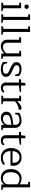

<svg xmlns="http://www.w3.org/2000/svg" viewBox="1968 -2718 762 4739"><g transform="rotate(90 2349.5 -349.0)"><path d="M91 -624Q91 -649 106.5 -663.5Q122 -678 145 -678Q168 -678 184 -663.5Q200 -649 200 -624Q200 -599 184 -584.5Q168 -570 145 -570Q122 -570 106.5 -584.5Q91 -599 91 -624ZM43 -20Q43 -33 52.5 -40Q62 -47 78 -47H110V-442H59Q43 -442 43 -462Q43 -476 52.5 -482.5Q62 -489 78 -489H185V-47L232 -36Q246 -33 252.5 -27.5Q259 -22 259 -12Q259 0 247 0H59Q43 0 43 -20Z M331 -20Q331 -33 340.5 -40Q350 -47 366 -47H397V-663H347Q331 -663 331 -683Q331 -697 340.5 -703.5Q350 -710 366 -710H472V-47L520 -36Q534 -33 540.5 -27.5Q547 -22 547 -12Q547 0 535 0H347Q331 0 331 -20Z M627 -20Q627 -33 636.5 -40Q646 -47 662 -47H693V-663H643Q627 -663 627 -683Q627 -697 636.5 -703.5Q646 -710 662 -710H768V-47L816 -36Q830 -33 836.5 -27.5Q843 -22 843 -12Q843 0 831 0H643Q627 0 627 -20Z M961 -143V-442H911Q895 -442 895 -462Q895 -476 904.5 -482.5Q914 -489 930 -489H1036V-149Q1036 -100 1064.5 -70Q1093 -40 1146 -40Q1185 -40 1224.5 -62Q1264 -84 1297 -121V-442H1247Q1231 -442 1231 -462Q1231 -476 1240.5 -482.5Q1250 -489 1266 -489H1372V-47L1412 -36Q1426 -32 1432.5 -26.5Q1439 -21 1439 -12Q1439 0 1427 0H1301V-68H1298Q1213 12 1124 12Q1053 12 1007 -29.5Q961 -71 961 -143Z M1510 -41V-132Q1510 -146 1525 -146Q1544 -146 1550 -117L1559 -72Q1578 -55 1613.5 -46.5Q1649 -38 1684 -38Q1736 -38 1768.5 -55Q1801 -72 1801 -111Q1801 -138 1788 -154.5Q1775 -171 1748.5 -185Q1722 -199 1663 -223Q1586 -256 1550 -288.5Q1514 -321 1514 -372Q1514 -435 1564.5 -467Q1615 -499 1687 -499Q1736 -499 1784 -481Q1832 -463 1857 -439V-351Q1857 -338 1842 -338Q1832 -338 1826 -344.5Q1820 -351 1817 -366L1808 -414Q1790 -430 1758.5 -439.5Q1727 -449 1695 -449Q1650 -449 1620 -432Q1590 -415 1590 -379Q1590 -355 1604.5 -338.5Q1619 -322 1643 -309.5Q1667 -297 1732 -268Q1811 -234 1844 -202Q1877 -170 1877 -114Q1877 -49 1823 -18.5Q1769 12 1690 12Q1640 12 1589 -2.5Q1538 -17 1510 -41Z M2017 -112V-436H1949Q1941 -436 1936.5 -442Q1932 -448 1932 -458Q1932 -471 1941.5 -479Q1951 -487 1967 -487H2018L2031 -593H2092V-487H2244Q2256 -487 2256 -475Q2256 -463 2246 -457Q2236 -451 2215 -449L2092 -436V-107Q2092 -73 2109.5 -55.5Q2127 -38 2157 -38Q2178 -38 2194 -44Q2210 -50 2225 -64Q2237 -74 2244 -74Q2253 -74 2259 -68.5Q2265 -63 2265 -53Q2265 -34 2235 -14Q2198 12 2143 12Q2089 12 2053 -21Q2017 -54 2017 -112Z M2340 -20Q2340 -33 2349.5 -40Q2359 -47 2375 -47H2406V-442H2356Q2340 -442 2340 -462Q2340 -476 2349.5 -482.5Q2359 -489 2375 -489H2477V-390H2480Q2518 -436 2564 -467.5Q2610 -499 2648 -499Q2669 -499 2680 -488.5Q2691 -478 2691 -460Q2691 -450 2687.5 -440.5Q2684 -431 2678 -425Q2573 -425 2481 -336V-47L2529 -36Q2543 -33 2549.5 -27.5Q2556 -22 2556 -12Q2556 0 2544 0H2356Q2340 0 2340 -20Z M2738 -125Q2738 -195 2788 -229.5Q2838 -264 2920 -276L3061 -297V-341Q3061 -390 3031 -420Q3001 -450 2947 -450Q2916 -450 2877.5 -439Q2839 -428 2814 -412L2806 -368Q2801 -339 2780 -339Q2773 -339 2769 -342.5Q2765 -346 2765 -352V-443Q2805 -467 2857.5 -483Q2910 -499 2958 -499Q3036 -499 3086 -457Q3136 -415 3136 -340V-46L3173 -36Q3187 -32 3193.5 -26.5Q3200 -21 3200 -12Q3200 0 3189 0H3063V-70H3059Q3032 -33 2989 -10.5Q2946 12 2891 12Q2828 12 2783 -24Q2738 -60 2738 -125ZM3061 -170V-250L2937 -230Q2878 -220 2846 -196.5Q2814 -173 2814 -129Q2814 -85 2842 -62Q2870 -39 2914 -39Q2951 -39 2985 -56.5Q3019 -74 3040 -104Q3061 -134 3061 -170Z M3318 -112V-436H3250Q3242 -436 3237.5 -442Q3233 -448 3233 -458Q3233 -471 3242.5 -479Q3252 -487 3268 -487H3319L3332 -593H3393V-487H3545Q3557 -487 3557 -475Q3557 -463 3547 -457Q3537 -451 3516 -449L3393 -436V-107Q3393 -73 3410.5 -55.5Q3428 -38 3458 -38Q3479 -38 3495 -44Q3511 -50 3526 -64Q3538 -74 3545 -74Q3554 -74 3560 -68.5Q3566 -63 3566 -53Q3566 -34 3536 -14Q3499 12 3444 12Q3390 12 3354 -21Q3318 -54 3318 -112Z M3634 -240Q3634 -359 3696 -429Q3758 -499 3865 -499Q3962 -499 4018 -442Q4074 -385 4074 -290Q4074 -259 4061 -227H3710Q3710 -135 3757 -86Q3804 -37 3876 -37Q3914 -37 3944.5 -46.5Q3975 -56 4005 -77Q4007 -78 4013.5 -82Q4020 -86 4026 -86Q4035 -86 4041 -79Q4047 -72 4047 -62Q4047 -44 4016 -25Q3954 12 3873 12Q3802 12 3748 -18.5Q3694 -49 3664 -106Q3634 -163 3634 -240ZM3994 -277Q3998 -286 3998 -305Q3998 -374 3961 -412Q3924 -450 3863 -450Q3799 -450 3757 -403.5Q3715 -357 3710 -277Z M4154 -240Q4154 -318 4183.5 -377Q4213 -436 4265 -467.5Q4317 -499 4383 -499Q4462 -499 4531 -453V-663H4481Q4465 -663 4465 -683Q4465 -710 4500 -710H4604V-47L4644 -36Q4658 -32 4664.5 -26.5Q4671 -21 4671 -12Q4671 0 4660 0H4534V-68H4530Q4506 -32 4467.5 -10Q4429 12 4374 12Q4313 12 4263 -15.5Q4213 -43 4183.5 -99.5Q4154 -156 4154 -240ZM4530 -170V-399Q4471 -450 4397 -450Q4350 -450 4312.5 -426Q4275 -402 4252.5 -355Q4230 -308 4230 -240Q4230 -144 4271.5 -90.5Q4313 -37 4392 -37Q4449 -37 4489.5 -74.5Q4530 -112 4530 -170Z"/></g></svg>

Font: Maitree
Style: Regular
Weight: 400
Designer: CadsonDemak Team
Foundry: CadsonDemak
Version: Version 1.001